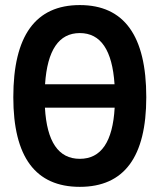

<svg xmlns="http://www.w3.org/2000/svg" viewBox="-20 -723 626 753"><path d="M293 9.8Q32.2 9.8 32.2 -341.8Q32.2 -703.1 293 -703.1Q553.7 -703.1 553.7 -341.8Q553.7 9.8 293 9.8ZM293 -100.1Q418.5 -100.1 429.7 -300.8H156.2Q167.5 -100.1 293 -100.1ZM156.7 -392.6H429.2Q416 -593.3 293 -593.3Q169.9 -593.3 156.7 -392.6Z"/></svg>

Font: Cascadia Code SemiBold
Style: Regular
Weight: 600
Monospace: yes
Designer: Aaron Bell
Foundry: Saja Typeworks
Version: Version 2404.023; ttfautohint (v1.8.4)